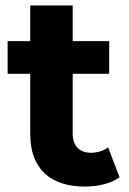

<svg xmlns="http://www.w3.org/2000/svg" viewBox="-20 -677 475 705"><path d="M377 -136C360 -123 337 -116 314 -116C272 -116 247 -141 247 -187V-406H381V-526H247V-657H91V-526H8V-406H91V-185C91 -57 165 8 292 8C340 8 387 -3 419 -26Z"/></svg>

Font: AWKNG-Font
Style: Bold
Weight: 700
Designer: Awakening Church
Foundry: Awakening Church
Version: Version 1.700;PS 001.700;hotconv 1.0.88;makeotf.lib2.5.64775